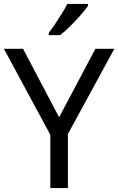

<svg xmlns="http://www.w3.org/2000/svg" viewBox="-20 -964 606 984"><path d="M283 -363 469 -714H566L328 -277V0H238V-273L0 -714H98ZM431 -934Q419 -916 394 -887.5Q369 -859 340.5 -830.5Q312 -802 288 -784H230V-796Q245 -815 262.5 -841Q280 -867 297 -894.5Q314 -922 325 -944H431Z"/></svg>

Font: Noto Sans Chakma
Style: Regular
Weight: 400
Designer: Zachary Quinn Scheuren - Monotype Design Team
Foundry: Monotype Imaging Inc.
Version: Version 2.003; ttfautohint (v1.8.4.7-5d5b)